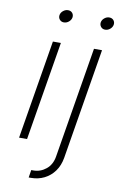

<svg xmlns="http://www.w3.org/2000/svg" viewBox="-101 -783 653 1043"><g transform="rotate(10 226.0 -262.0)"><path d="M45.4 0 135.7 -545.9H179.7L89.4 0ZM175.8 -658.7Q161.6 -658.7 152.8 -668.9Q144 -679.2 146 -693.4Q148.4 -708 160.9 -718Q173.3 -728 187.5 -728Q202.6 -728 211.2 -718Q219.7 -708 217.8 -693.4Q215.3 -679.2 203.1 -668.9Q190.9 -658.7 175.8 -658.7ZM362.3 -545.9H406.7L305.7 65.9Q298.3 108.9 275.9 139.9Q253.4 170.9 220 187.5Q186.5 204.1 146 204.1H134.3L141.1 162.1H152.3Q191.9 162.1 222.9 136.7Q253.9 111.3 261.2 65.9ZM403.3 -658.7Q389.2 -658.7 380.4 -668.9Q371.6 -679.2 373.5 -693.4Q376 -708 388.4 -718Q400.9 -728 415 -728Q430.2 -728 438.7 -718Q447.3 -708 445.3 -693.4Q442.9 -679.2 430.7 -668.9Q418.5 -658.7 403.3 -658.7Z"/></g></svg>

Font: Inter ExtraLight
Style: Italic
Weight: 250
Italic angle: -9.3988°
Designer: Rasmus Andersson
Foundry: rsms
Version: Version 4.001;git-66647c0bb